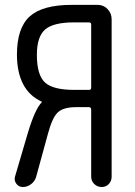

<svg xmlns="http://www.w3.org/2000/svg" viewBox="-20 -750 540 770"><path d="M127.9 -530.3Q127.9 -449.2 160.2 -419.4Q192.4 -389.6 276.4 -389.6H336.9Q345.7 -389.6 345.7 -398.4V-651.4Q345.7 -660.2 336.9 -660.2H276.4Q193.4 -660.2 160.6 -631.3Q127.9 -602.5 127.9 -530.3ZM71.3 0Q55.7 0 45.9 -12.7Q36.1 -25.4 40 -41L90.8 -213.9Q120.1 -312.5 147.5 -339.8V-340.8Q147.5 -342.8 146.5 -342.8Q48.8 -387.7 47.9 -530.3Q47.9 -637.7 99.1 -684.1Q150.4 -730.5 267.6 -730.5H371.1Q395.5 -730.5 411.6 -713.4Q427.7 -696.3 427.7 -672.9V-41Q427.7 -24.4 416.5 -12.2Q405.3 0 387.7 0Q370.1 0 357.9 -12.2Q345.7 -24.4 345.7 -41V-310.5Q345.7 -319.3 336.9 -320.3H286.1Q235.4 -320.3 212.9 -300.3Q190.4 -280.3 172.9 -215.8L125 -41Q120.1 -23.4 105 -11.7Q89.8 0 71.3 0Z"/></svg>

Font: Rounded Mgen+ 2m regular
Style: Regular
Weight: 400
Designer: [Source Han Sans]
Ryoko NISHIZUKA  (kana & ideographs); Paul D. Hunt (Latin, Greek & Cyrillic); Wenlong ZHANG  (bopomofo
Version: Version 1.059.20150602